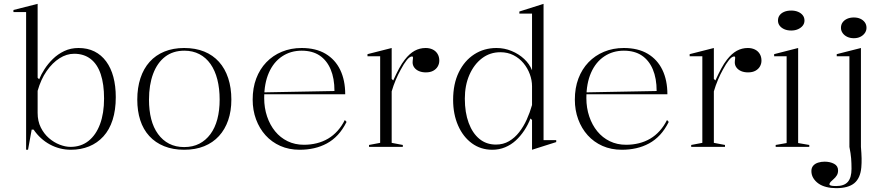

<svg xmlns="http://www.w3.org/2000/svg" viewBox="-20 -765 4613 1000"><path d="M116 15V-702H50V-713L176 -745V-360L184 -352Q194 -377 212 -405Q230 -433 255.5 -458Q281 -483 314.5 -499Q348 -515 389 -515Q436 -515 472 -497Q508 -479 533 -445Q558 -411 570.5 -364Q583 -317 583 -259Q583 -192 566.5 -140.5Q550 -89 518.5 -54.5Q487 -20 444 -2.5Q401 15 349 15Q320 15 292.5 8Q265 1 240 -12.5Q215 -26 193.5 -45.5Q172 -65 155 -90H145L126 15ZM347 0Q402 0 441 -31Q480 -62 501 -118.5Q522 -175 522 -252Q522 -327 504.5 -379Q487 -431 452 -458Q417 -485 366 -485Q327 -485 290 -461.5Q253 -438 223 -395Q193 -352 176 -292V-177Q176 -134 192.5 -101Q209 -68 235 -45.5Q261 -23 291 -11.5Q321 0 347 0Z M939 -515Q998 -515 1043.5 -496.5Q1089 -478 1120.5 -443Q1152 -408 1168.5 -358Q1185 -308 1185 -246Q1185 -187 1168.5 -139Q1152 -91 1120.5 -56.5Q1089 -22 1043.5 -3.5Q998 15 939 15Q881 15 835 -3.5Q789 -22 757.5 -56.5Q726 -91 710.5 -139Q695 -187 695 -246Q695 -308 711.5 -358Q728 -408 759.5 -443Q791 -478 836.5 -496.5Q882 -515 939 -515ZM940 -501Q881 -501 840 -469.5Q799 -438 777.5 -380.5Q756 -323 756 -246Q756 -190 767.5 -145Q779 -100 803 -67Q827 -34 861 -16.5Q895 1 939 1Q984 1 1018 -16.5Q1052 -34 1076 -66.5Q1100 -99 1112 -144.5Q1124 -190 1124 -246Q1124 -304 1112 -351Q1100 -398 1076.5 -431.5Q1053 -465 1018.5 -483Q984 -501 940 -501Z M1551 -515Q1625 -515 1675.5 -485Q1726 -455 1752 -401Q1778 -347 1778 -274H1356V-284L1722 -291Q1722 -357 1702 -404Q1682 -451 1644.5 -476Q1607 -501 1551 -501Q1494 -501 1449.5 -471.5Q1405 -442 1380.5 -386.5Q1356 -331 1356 -254Q1356 -203 1371 -158.5Q1386 -114 1413 -81Q1440 -48 1478 -29.5Q1516 -11 1563 -11Q1598 -11 1630 -19Q1662 -27 1689 -43Q1716 -59 1738 -83.5Q1760 -108 1776 -140L1785 -130Q1765 -90 1739.5 -62.5Q1714 -35 1682.5 -18Q1651 -1 1615.5 7Q1580 15 1541 15Q1485 15 1440 -5Q1395 -25 1363 -60.5Q1331 -96 1313.5 -143.5Q1296 -191 1296 -246Q1296 -307 1314.5 -356Q1333 -405 1367 -440.5Q1401 -476 1448 -495.5Q1495 -515 1551 -515Z M1902 0V-10L1960 -21V-472H1894V-483L2020 -515V-354L2028 -346Q2044 -381 2058.5 -408Q2073 -435 2088 -454Q2113 -486 2139.5 -500.5Q2166 -515 2197 -515Q2217 -515 2233 -507.5Q2249 -500 2258.5 -485Q2268 -470 2268 -449Q2268 -433 2260 -419Q2252 -405 2236.5 -396.5Q2221 -388 2198 -388Q2178 -388 2162.5 -394.5Q2147 -401 2138 -413Q2129 -425 2129 -440Q2129 -445 2129.5 -449Q2130 -453 2130.5 -457.5Q2131 -462 2131 -464Q2131 -471 2126 -471Q2114 -471 2099 -452.5Q2084 -434 2067 -402Q2054 -379 2041.5 -349.5Q2029 -320 2020 -289V-21L2078 -10V0Z M2811 -745V-35H2877V-25L2751 15V-140L2743 -148Q2730 -115 2710.5 -85.5Q2691 -56 2666.5 -33.5Q2642 -11 2611 2Q2580 15 2544 15Q2484 15 2438 -18.5Q2392 -52 2366 -111Q2340 -170 2340 -245Q2340 -328 2369.5 -388.5Q2399 -449 2450 -482Q2501 -515 2566 -515Q2607 -515 2644.5 -499.5Q2682 -484 2710 -458Q2738 -432 2751 -399V-694H2685V-705ZM2586 -493Q2532 -493 2490.5 -461.5Q2449 -430 2425 -375.5Q2401 -321 2401 -251Q2401 -179 2421 -125Q2441 -71 2477 -41.5Q2513 -12 2563 -12Q2601 -12 2631 -29.5Q2661 -47 2684 -76.5Q2707 -106 2723.5 -142.5Q2740 -179 2751 -218V-316Q2751 -347 2739.5 -378.5Q2728 -410 2706.5 -436Q2685 -462 2654.5 -477.5Q2624 -493 2586 -493Z M3229 -515Q3303 -515 3353.5 -485Q3404 -455 3430 -401Q3456 -347 3456 -274H3034V-284L3400 -291Q3400 -357 3380 -404Q3360 -451 3322.5 -476Q3285 -501 3229 -501Q3172 -501 3127.5 -471.5Q3083 -442 3058.5 -386.5Q3034 -331 3034 -254Q3034 -203 3049 -158.5Q3064 -114 3091 -81Q3118 -48 3156 -29.5Q3194 -11 3241 -11Q3276 -11 3308 -19Q3340 -27 3367 -43Q3394 -59 3416 -83.5Q3438 -108 3454 -140L3463 -130Q3443 -90 3417.5 -62.5Q3392 -35 3360.5 -18Q3329 -1 3293.5 7Q3258 15 3219 15Q3163 15 3118 -5Q3073 -25 3041 -60.5Q3009 -96 2991.5 -143.5Q2974 -191 2974 -246Q2974 -307 2992.5 -356Q3011 -405 3045 -440.5Q3079 -476 3126 -495.5Q3173 -515 3229 -515Z M3580 0V-10L3638 -21V-472H3572V-483L3698 -515V-354L3706 -346Q3722 -381 3736.5 -408Q3751 -435 3766 -454Q3791 -486 3817.5 -500.5Q3844 -515 3875 -515Q3895 -515 3911 -507.5Q3927 -500 3936.5 -485Q3946 -470 3946 -449Q3946 -433 3938 -419Q3930 -405 3914.5 -396.5Q3899 -388 3876 -388Q3856 -388 3840.5 -394.5Q3825 -401 3816 -413Q3807 -425 3807 -440Q3807 -445 3807.5 -449Q3808 -453 3808.5 -457.5Q3809 -462 3809 -464Q3809 -471 3804 -471Q3792 -471 3777 -452.5Q3762 -434 3745 -402Q3732 -379 3719.5 -349.5Q3707 -320 3698 -289V-21L3756 -10V0Z M4101 -606Q4080 -606 4064.5 -613Q4049 -620 4040.5 -631.5Q4032 -643 4032 -658Q4032 -674 4040.5 -685.5Q4049 -697 4064.5 -703.5Q4080 -710 4101 -710Q4121 -710 4136.5 -703.5Q4152 -697 4161 -685.5Q4170 -674 4170 -658Q4170 -643 4161 -631.5Q4152 -620 4136.5 -613Q4121 -606 4101 -606ZM4020 0V-10L4077 -20V-472H4012V-483L4137 -515V-20L4195 -10V0Z M4427 -566Q4408 -566 4393 -573Q4378 -580 4369 -592.5Q4360 -605 4360 -620Q4360 -637 4369 -649Q4378 -661 4393 -667.5Q4408 -674 4427 -674Q4446 -674 4460.5 -667.5Q4475 -661 4484 -649Q4493 -637 4493 -620Q4493 -605 4484 -592.5Q4475 -580 4460.5 -573Q4446 -566 4427 -566ZM4335 215Q4308 215 4284 209Q4260 203 4243 191Q4226 179 4216 162.5Q4206 146 4206 126Q4206 109 4215.5 98Q4225 87 4241 82Q4257 77 4275 77Q4303 77 4324 88Q4345 99 4345 123Q4345 138 4338 149Q4331 160 4322 167.5Q4313 175 4306.5 182Q4300 189 4300 195Q4300 199 4307.5 201.5Q4315 204 4335 204Q4377 204 4396 182Q4415 160 4415 114Q4415 85 4413 60Q4411 35 4404 0V-472H4338V-483L4464 -515V0Q4467 35 4467.5 59.5Q4468 84 4466 107Q4461 163 4429.5 189Q4398 215 4335 215Z"/></svg>

Font: Kalnia Light
Style: Regular
Weight: 300
Designer: Frida Medrano
Foundry: Frida Medrano
Version: Version 1.105